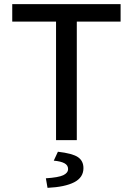

<svg xmlns="http://www.w3.org/2000/svg" viewBox="-20 -675 640 925"><path d="M250 0V-571H39V-655H561V-571H350V0ZM209 230 201 184Q262 180 285 169Q308 158 308 139Q308 121 290.5 111.5Q273 102 239 99L259 56Q329 64 355.5 82Q382 100 382 135Q382 180 337.5 203Q293 226 209 230Z"/></svg>

Font: Source Code Pro ExtraLight Medium
Style: Regular
Weight: 500
Monospace: yes
Version: Version 1.018;hotconv 1.0.116;makeotfexe 2.5.65601